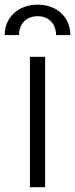

<svg xmlns="http://www.w3.org/2000/svg" viewBox="-41 -783 315 803"><path d="M-21.3 -636.4H38.4C38.4 -678.3 64.6 -715.2 116.5 -715.2C166.2 -715.6 193.5 -679.3 193.5 -636.4H253.2C253.2 -709.2 198.5 -763.8 116.5 -763.5C34.1 -763.5 -21.3 -709.2 -21.3 -636.4ZM84.2 0H147.7V-545.5H84.2Z"/></svg>

Font: TID UI Light
Style: Regular
Weight: 300
Designer: The TID Project Authors
Foundry: Bakken & Bæck
Version: Version 1.001;hotconv 1.0.109;makeotfexe 2.5.65596